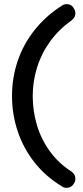

<svg xmlns="http://www.w3.org/2000/svg" viewBox="-20 -722 403 927"><path d="M302 185Q289 185 279 178Q200 130 146.5 62Q93 -6 65.5 -88Q38 -170 38 -258Q38 -347 65.5 -428Q93 -509 147 -577Q201 -645 279 -695Q289 -702 302 -702Q322 -702 333 -687Q344 -672 344 -658Q344 -638 326 -624Q264 -580 222 -522Q180 -464 159 -396.5Q138 -329 138 -258Q138 -187 158 -119Q178 -51 220 7.5Q262 66 326 107Q344 120 344 142Q344 157 332 171Q320 185 302 185Z"/></svg>

Font: Quicksand SemiBold
Style: Regular
Weight: 600
Designer: Andrew Paglinawan
Foundry: Andrew Paglinawan
Version: Version 3.004